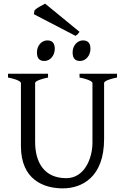

<svg xmlns="http://www.w3.org/2000/svg" viewBox="-20 -1020 693 1055"><path d="M623 -594V-615H417V-594C473 -583 488 -570 488 -564V-236C488 -151 445 -41 344 -41C224 -41 173 -126 173 -241V-564C173 -576 214 -588 244 -594V-615H24V-594C80 -583 95 -570 95 -564V-217C95 -31 222 15 325 15C431 15 552 -47 552 -256V-564C552 -570 564 -582 623 -594ZM183 -732C183 -697 199 -685 224 -685C256 -685 281 -715 281 -752C281 -783 267 -798 240 -798C210 -798 183 -771 183 -732ZM379 -732C379 -697 395 -685 420 -685C452 -685 477 -715 477 -752C477 -783 463 -798 436 -798C406 -798 379 -771 379 -732ZM406 -831 417 -845 228 -1000C211 -990 184 -978 170 -964L166 -942L395 -823C400 -826 404 -829 406 -831Z"/></svg>

Font: Temporarium
Style: Regular
Weight: 400
Version: Version 1.1